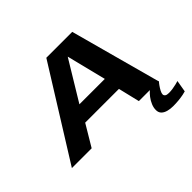

<svg xmlns="http://www.w3.org/2000/svg" viewBox="-210 -915 1352 1352"><g transform="rotate(-45 465.5 -239.5)"><path d="M-13.5 0H183.5L279 -160H615L653.5 0H850.5L666.5 -676.5H408.5ZM341.5 -280 520 -574.5H521L594.5 -280ZM800 196.5Q828.5 196.5 855.5 193.8Q882.5 191 903 186.8Q923.5 182.5 930.5 180L945.5 92Q937 95 919.8 99.2Q902.5 103.5 882.5 106.5Q862.5 109.5 844.5 109.5Q823.5 109.5 814.2 102.5Q805 95.5 805 85Q805 73.5 813.8 56.8Q822.5 40 834 24Q845.5 8 853.5 0H763Q746.5 14 730.2 35.2Q714 56.5 703.8 81Q693.5 105.5 693.5 129Q693.5 154 708.2 168.8Q723 183.5 747.5 190Q772 196.5 800 196.5Z"/></g></svg>

Font: Anybody Expanded
Style: Bold Italic
Weight: 700
Width: 7
Italic angle: -10°
Version: Version 1.113;gftools[0.9.25]